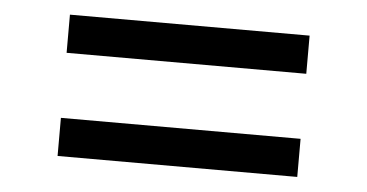

<svg xmlns="http://www.w3.org/2000/svg" viewBox="-33 -565 750 392"><g transform="rotate(5 342.0 -369.0)"><path d="M96.2 -514.2H587.4V-436H96.2ZM96.2 -302.7H587.4V-224.6H96.2Z"/></g></svg>

Font: Michroma+
Style: Regular
Weight: 400
Designer: beogot
Foundry: beogot
Version: Version